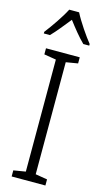

<svg xmlns="http://www.w3.org/2000/svg" viewBox="-142 -990 554 1033"><g transform="rotate(15 134.5 -473.5)"><path d="M162 -947H107C85 -903 39 -837 8 -797V-788H42C70 -816 105 -861 135 -898C164 -860 197 -818 228 -788H261V-797C234 -830 185 -901 162 -947ZM228 0V-34L162 -45V-669L228 -680V-714H40V-680L107 -669V-45L40 -34V0Z"/></g></svg>

Font: Noto Sans Thai Cond Light
Style: Regular
Weight: 300
Width: 3
Designer: Monotype Design Team
Foundry: Monotype Imaging Inc.
Version: Version 2.002